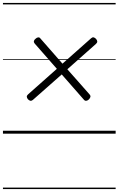

<svg xmlns="http://www.w3.org/2000/svg" viewBox="-20 -905 803 1300"><path d="M581 -231Q572 -223 563 -222.5Q554 -222 547 -231L398 -401L202 -228Q193 -221 185 -223Q177 -225 169 -233Q162 -242 161.5 -250Q161 -258 170 -266L365 -439L215 -610Q208 -618 209.5 -626.5Q211 -635 220 -642Q229 -651 238.5 -652Q248 -653 254 -644L403 -474L597 -646Q606 -654 614 -652Q622 -650 630 -642Q638 -633 638.5 -624.5Q639 -616 630 -608L436 -436L587 -265Q594 -257 592 -248.5Q590 -240 581 -231ZM0 365H763V375H0ZM0 -20H763V0H0ZM0 -505H763V-500H0ZM0 -885H763V-875H0Z"/></svg>

Font: Playwrite GB S Guides
Style: Italic
Weight: 400
Italic angle: -7.01216°
Designer: Veronika Burian, José Scaglione
Foundry: TypeTogether
Version: Version 1.002